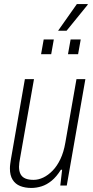

<svg xmlns="http://www.w3.org/2000/svg" viewBox="-20 -917 459 949"><path d="M135 12Q104 12 80 2.5Q56 -7 42.5 -28.5Q29 -50 29 -84Q29 -95 30.5 -106Q32 -117 34 -130L103 -526H148L79 -134Q77 -123 75.5 -112.5Q74 -102 74 -93Q74 -70 82 -55.5Q90 -41 106 -34.5Q122 -28 146 -28Q170 -28 194 -39.5Q218 -51 240 -73.5Q262 -96 278.5 -130.5Q295 -165 303 -212L358 -526H402L310 0H278L287 -78H281Q259 -43 235 -23.5Q211 -4 185.5 4Q160 12 135 12ZM183 -649 196 -722H246L233 -649ZM316 -649 329 -722H379L366 -649ZM267 -765 360 -897H414L413 -893L309 -765Z"/></svg>

Font: Archivo Condensed Thin
Style: Italic
Weight: 250
Width: 3
Italic angle: -10°
Designer: Hector Gatti
Foundry: Omnibus-Type
Version: Version 2.001